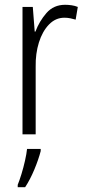

<svg xmlns="http://www.w3.org/2000/svg" viewBox="-20 -561 356 802"><path d="M252 -541Q265 -541 279 -539Q293 -537 305 -532L296 -479Q286 -482 274 -484.5Q262 -487 249 -487Q212 -487 184.5 -458.5Q157 -430 142.5 -383.5Q128 -337 129 -282V0H74V-532H117L125 -429H128Q144 -472 174 -506.5Q204 -541 252 -541ZM150 70Q141 105 123.5 147Q106 189 85 221H54V211Q61 194 69.5 166.5Q78 139 84.5 110Q91 81 93 61H150Z"/></svg>

Font: Noto Sans Tamil Condensed Light
Style: Regular
Weight: 300
Width: 3
Designer: Jelle Bosma - Monotype Design Team
Foundry: Monotype Imaging Inc.
Version: Version 2.004; ttfautohint (v1.8.4.7-5d5b)